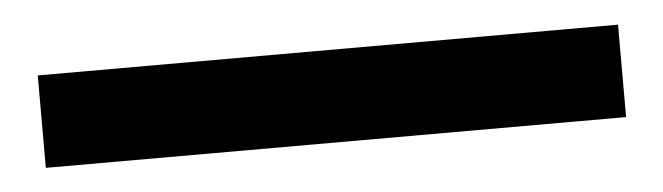

<svg xmlns="http://www.w3.org/2000/svg" viewBox="-24 23 615 178"><g transform="rotate(-5 283.0 112.0)"><path d="M13.7 155.3V69.3H553.7V155.3Z"/></g></svg>

Font: Nasu
Style: Bold
Weight: 700
Designer: Ryoko NISHIZUKA (kana &amp; ideographs); Paul D. Hunt (Latin, Greek &amp; Cyrillic); Wenlong ZHANG (bopomofo); Sandoll C
Version: Version 2014.1215